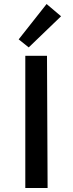

<svg xmlns="http://www.w3.org/2000/svg" viewBox="-20 -936 363 956"><path d="M123 -700 73 -740 212 -916 284 -855ZM106 0V-658H214L217 0Z"/></svg>

Font: EauTestText Semibold
Style: Regular
Weight: 600
Designer: Christian Thalmann (Catharsis Fonts)
Version: Version 0.001;PS 000.001;hotconv 1.0.88;makeotf.lib2.5.64775